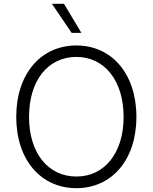

<svg xmlns="http://www.w3.org/2000/svg" viewBox="-20 -975 799 1005"><path d="M380 10C563 10 694 -136 694 -363C694 -591 563 -737 380 -737C195 -737 65 -590 65 -363C65 -137 195 10 380 10ZM132 -363C132 -555 232 -677 380 -677C527 -677 627 -553 627 -363C627 -174 527 -51 380 -51C231 -51 132 -175 132 -363ZM252 -955 355 -803H406L315 -955Z"/></svg>

Font: Wafeq Light
Style: Regular
Weight: 300
Designer: Rasmus Andersson & Azza Alameddine
Foundry: Google & TypeTogether
Version: Version 3.000;January 28, 2025;FontCreator 15.0.0.3014 64-bi